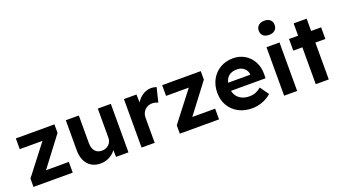

<svg xmlns="http://www.w3.org/2000/svg" viewBox="-60 -1375 3521 1968"><g transform="rotate(-20 1700.5 -391.0)"><path d="M50 0V-91L298 -412H50V-529H471V-436L229 -117H478V0Z M781 10Q695 10 645 -46.5Q595 -103 595 -202V-529H737V-228Q737 -172 763.5 -140.5Q790 -109 837 -109Q884 -109 914 -138Q944 -167 944 -213V-529H1086V0H951L948 -74Q921 -36 877 -13Q833 10 781 10Z M1229 0V-529H1366L1368 -442Q1394 -485 1436.5 -512.5Q1479 -540 1526 -540Q1544 -540 1559.5 -537Q1575 -534 1586 -530L1548 -375Q1537 -380 1519.5 -384.5Q1502 -389 1484 -389Q1437 -389 1404.5 -356.5Q1372 -324 1372 -273V0Z M1646 0V-91L1894 -412H1646V-529H2067V-436L1825 -117H2074V0Z M2436 10Q2350 10 2285.5 -25Q2221 -60 2185.5 -121Q2150 -182 2150 -260Q2150 -343 2185 -406Q2220 -469 2281 -504.5Q2342 -540 2420 -540Q2492 -540 2548.5 -506Q2605 -472 2636.5 -412.5Q2668 -353 2667 -277L2666 -233H2289Q2300 -178 2342.5 -146.5Q2385 -115 2451 -115Q2486 -115 2515 -126Q2544 -137 2578 -164L2645 -69Q2602 -31 2546.5 -10.5Q2491 10 2436 10ZM2422 -419Q2312 -419 2290 -321H2532V-324Q2529 -365 2497.5 -392Q2466 -419 2422 -419Z M2855 -638Q2813 -638 2790 -658Q2767 -678 2767 -715Q2767 -749 2790.5 -770.5Q2814 -792 2855 -792Q2895 -792 2918 -771.5Q2941 -751 2941 -715Q2941 -680 2917.5 -659Q2894 -638 2855 -638ZM2784 0V-529H2926V0Z M3129 0V-402H3030V-529H3129V-663H3271V-529H3380V-402H3271V0Z"/></g></svg>

Font: Readex Pro SemiBold
Style: Regular
Weight: 600
Designer: Bonnie Shaver-Troup, Thomas Jockin
Foundry: Lexend
Version: Version 1.204; ttfautohint (v1.8.4.7-5d5b)